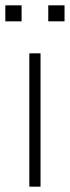

<svg xmlns="http://www.w3.org/2000/svg" viewBox="-22 -700 262 720"><path d="M88 0V-500H130V0ZM159 -620V-680H220V-620ZM-2 -620V-680H59V-620Z"/></svg>

Font: Mulish ExtraLight ExtraLight
Style: Regular
Weight: 250
Version: Version 3.603